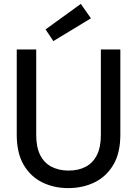

<svg xmlns="http://www.w3.org/2000/svg" viewBox="-20 -954 703 986"><path d="M330 12Q257 12 197 -17.5Q137 -47 101.5 -107.5Q66 -168 66 -262V-700H166V-261Q166 -198 186.5 -157.5Q207 -117 245 -97.5Q283 -78 332 -78Q383 -78 420 -97.5Q457 -117 477.5 -157.5Q498 -198 498 -261V-700H598V-262Q598 -168 562 -107.5Q526 -47 465.5 -17.5Q405 12 330 12ZM254 -743 214 -803 395 -934 447 -860Z"/></svg>

Font: DM Sans 9pt Medium
Style: Regular
Weight: 500
Version: Version 4.004;gftools[0.9.30]